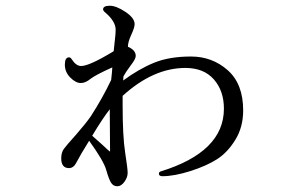

<svg xmlns="http://www.w3.org/2000/svg" viewBox="-20 -606 1040 672"><path d="M194.3 -51.8Q194.3 -72.3 203.6 -85Q212.9 -97.7 247.1 -135.7Q280.3 -173.8 297.9 -199.2Q338.9 -262.7 369.1 -326.2Q373 -361.3 373 -370.1Q314.5 -343.8 296.9 -330.1Q279.3 -315.4 262.7 -315.4Q245.1 -315.4 226.1 -334.5Q207 -353.5 207 -379.9Q207 -405.3 221.7 -405.3Q226.6 -405.3 230.5 -399.4Q246.1 -375 263.7 -375Q293 -375 377.9 -426.8Q378.9 -440.4 381.8 -463.9Q384.8 -487.3 384.8 -502Q384.8 -532.2 345.7 -564.5Q340.8 -569.3 340.8 -573.2Q340.8 -585.9 364.3 -585.9Q386.7 -585.9 418.9 -564.5Q451.2 -543 451.2 -521.5Q451.2 -509.8 439.5 -484.4Q427.7 -459 427.7 -442.4Q455.1 -430.7 455.1 -410.2Q455.1 -399.4 437.5 -377Q419.9 -353.5 412.1 -338.9L411.1 -324.2Q466.8 -365.2 520 -386.7Q573.2 -408.2 648.4 -408.2Q722.7 -408.2 776.9 -360.4Q831.1 -312.5 831.1 -219.7Q831.1 -161.1 803.7 -116.7Q776.4 -72.3 739.7 -48.8Q703.1 -25.4 646.5 -7.3Q589.8 10.7 548.8 10.7Q536.1 10.7 536.1 2Q536.1 -3.9 542 -5.9Q763.7 -74.2 763.7 -225.6Q763.7 -288.1 728.5 -328.1Q693.4 -368.2 628.9 -368.2Q516.6 -368.2 409.2 -270.5V-238.3Q409.2 -128.9 418 -72.3Q426.8 -15.6 426.8 -1Q426.8 14.6 415.5 30.3Q404.3 45.9 390.6 45.9Q376 45.9 368.2 32.7Q360.4 19.5 351.6 -11.7Q342.8 -43 292 -113.3Q259.8 -61.5 249 -40Q238.3 -17.6 221.7 -17.6Q194.3 -17.6 194.3 -51.8ZM302.7 -130.9Q315.4 -120.1 337.9 -99.6Q359.4 -79.1 365.2 -75.2L364.3 -205.1V-223.6Q340.8 -194.3 302.7 -130.9Z"/></svg>

Font: GenEi Koburi Mincho v6
Style: Regular
Weight: 400
Designer: o_tamon (Modified)
Foundry: o_tamon / Adobe Systems Incorporated
Version: Version 6.1